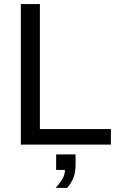

<svg xmlns="http://www.w3.org/2000/svg" viewBox="-20 -708 596 940"><path d="M522.9 -76.2V0H82V-688H175.3V-76.2ZM350.1 94.2Q350.1 136.7 339.4 162.8Q328.6 189 309.1 211.9H252Q273.9 188.5 285.9 167.5Q297.9 146.5 297.9 124H254.9V47.9H350.1Z"/></svg>

Font: Arimo Nerd Font
Style: Regular
Weight: 400
Designer: Steve Matteson
Foundry: Monotype Imaging Inc.
Version: Version 1.33;Nerd Fonts 3.2.1